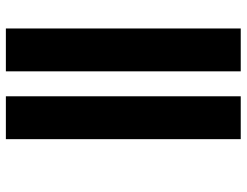

<svg xmlns="http://www.w3.org/2000/svg" viewBox="-113 -681 840 654"><g transform="rotate(-90 307.0 -354.0)"><path d="M391 46V-754H537V46ZM160 46V-754H306V46Z"/></g></svg>

Font: Noto Sans Telugu UI SemiCondensed ExtraBold
Style: Regular
Weight: 800
Width: 4
Designer: Jelle Bosma - Monotype Design Team
Foundry: Monotype Imaging Inc.
Version: Version 2.005; ttfautohint (v1.8.4.7-5d5b)